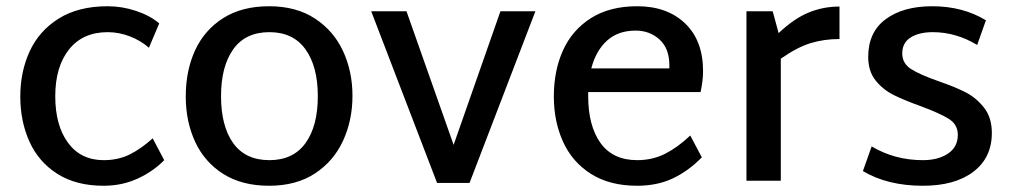

<svg xmlns="http://www.w3.org/2000/svg" viewBox="-20 -579 3242 615"><path d="M45 -270Q45 -349 75 -414.5Q105 -480 168 -519.5Q231 -559 325 -559Q371 -559 416 -544Q461 -529 490 -504L457 -426Q431 -449 396 -462.5Q361 -476 325 -476Q245 -476 201 -420.5Q157 -365 157 -271Q157 -177 198 -121.5Q239 -66 312 -66Q359 -66 396 -84.5Q433 -103 469 -136L506 -66Q471 -30 421 -7Q371 16 312 16Q224 16 164 -22Q104 -60 74.5 -125Q45 -190 45 -270Z M575 -270Q575 -353 605 -418Q635 -483 695 -521Q755 -559 842 -559Q929 -559 989 -519.5Q1049 -480 1079 -415Q1109 -350 1109 -272Q1109 -194 1079 -128.5Q1049 -63 989 -23.5Q929 16 842 16Q755 16 695 -22Q635 -60 605 -125Q575 -190 575 -270ZM998 -271Q998 -366 958.5 -421Q919 -476 843 -476Q766 -476 727 -421Q688 -366 688 -271Q688 -175 727 -120.5Q766 -66 843 -66Q919 -66 958.5 -120.5Q998 -175 998 -271Z M1695 -543 1484 7H1380L1169 -543H1282L1433 -115L1583 -543Z M2191 -145 2228 -75Q2185 -31 2135 -7.5Q2085 16 2021 16Q1933 16 1873 -22Q1813 -60 1783.5 -125Q1754 -190 1754 -270Q1754 -353 1783.5 -418Q1813 -483 1873 -521Q1933 -559 2021 -559Q2117 -559 2174.5 -504Q2232 -449 2232 -351Q2232 -321 2224 -284H1864V-272Q1864 -176 1903.5 -121Q1943 -66 2021 -66Q2070 -66 2110.5 -86.5Q2151 -107 2191 -145ZM1874 -360H2124V-370Q2124 -424 2092.5 -452.5Q2061 -481 2016 -481Q1960 -481 1924.5 -449Q1889 -417 1874 -360Z M2669 -454Q2620 -454 2577 -441Q2534 -428 2481 -391V0H2371V-543H2455L2474 -473Q2524 -520 2570.5 -539Q2617 -558 2669 -558Z M2744 -31 2772 -110Q2846 -66 2936 -66Q2985 -66 3016.5 -87Q3048 -108 3048 -147Q3048 -180 3019.5 -198Q2991 -216 2929 -239Q2876 -258 2842 -275Q2808 -292 2784.5 -321.5Q2761 -351 2761 -397Q2761 -476 2817 -517.5Q2873 -559 2966 -559Q3064 -559 3138 -514L3110 -435Q3042 -476 2968 -476Q2924 -476 2897 -459Q2870 -442 2870 -408Q2870 -376 2898 -358Q2926 -340 2986 -319Q3041 -300 3074.5 -282.5Q3108 -265 3132.5 -233.5Q3157 -202 3157 -153Q3157 -74 3098 -29Q3039 16 2936 16Q2823 16 2744 -31Z"/></svg>

Font: Martel Sans SemiBold
Style: Regular
Weight: 600
Designer: Dan Reynolds and Mathieu Réguer
Foundry: Dan Reynolds and Mathieu Réguer
Version: Version 1.002; ttfautohint (v1.1) -l 5 -r 5 -G 72 -x 0 -D la